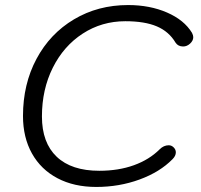

<svg xmlns="http://www.w3.org/2000/svg" viewBox="-20 -730 794 760"><path d="M71 -271Q71 -397 124.5 -497Q178 -597 273 -653.5Q368 -710 487 -710Q573 -710 641 -680.5Q709 -651 740 -600Q745 -590 745 -583Q745 -569 732.5 -557.5Q720 -546 705 -546Q685 -546 675 -561Q649 -605 601 -625.5Q553 -646 476 -646Q383 -646 307.5 -597Q232 -548 189 -462Q146 -376 146 -269Q146 -165 204.5 -109.5Q263 -54 373 -54Q449 -54 510 -76Q571 -98 612 -139Q628 -155 648 -155Q659 -155 667.5 -146.5Q676 -138 676 -127Q676 -113 663 -100Q613 -49 532.5 -19.5Q452 10 361 10Q273 10 207.5 -24.5Q142 -59 106.5 -122.5Q71 -186 71 -271Z"/></svg>

Font: Kodchasan
Style: Italic
Weight: 400
Italic angle: -10°
Version: Version 1.000; ttfautohint (v1.6)